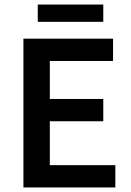

<svg xmlns="http://www.w3.org/2000/svg" viewBox="-20 -824 578 844"><path d="M83 0V-654H477V-556H199V-389H434V-291H199V-98H487V0ZM146 -728V-804H434V-728Z"/></svg>

Font: Source Sans 3 SemiBold
Style: Regular
Weight: 600
Designer: Paul D. Hunt
Foundry: Adobe
Version: Version 3.046;hotconv 1.0.118;makeotfexe 2.5.65603